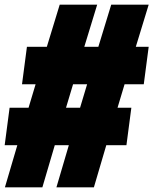

<svg xmlns="http://www.w3.org/2000/svg" viewBox="-26 -800 655 820"><path d="M375 0H215L268 -180H208L155 0H-5L48 -180H-6L15 -340H96L126 -440H68L89 -600H174L229 -780H389L334 -600H394L449 -780H609L554 -600H609L588 -440H506L476 -340H535L514 -180H428ZM316 -340 346 -440H286L256 -340Z"/></svg>

Font: Tanohe Sans ExtraBold
Style: Italic
Weight: 800
Designer: Village Type and Design LLC & Cristiano Sobral
Foundry: Cooper Hewitt Smithsonian Design Museum
Version: Version 1.00;September 29, 2021;FontCreator 13.0.0.2655 64-b